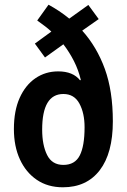

<svg xmlns="http://www.w3.org/2000/svg" viewBox="-20 -785 538 815"><path d="M186 -765Q208 -753 230 -738.5Q252 -724 274 -706L355 -764L399 -704L329 -655Q391 -586 425 -492.5Q459 -399 459 -270Q459 -135 403.5 -62.5Q348 10 247 10Q183 10 136.5 -21.5Q90 -53 64.5 -108.5Q39 -164 39 -237Q39 -315 63.5 -369.5Q88 -424 130.5 -453Q173 -482 227 -482Q290 -482 320 -444L323 -446Q313 -488 294 -525.5Q275 -563 249 -597L171 -541L128 -600L198 -651Q184 -664 168.5 -675.5Q153 -687 138 -698ZM249 -386Q159 -386 159 -235Q159 -169 180 -127Q201 -85 249 -85Q298 -85 318.5 -125Q339 -165 339 -245Q339 -305 317 -345.5Q295 -386 249 -386Z"/></svg>

Font: Avrile Sans Condensed SemiBold
Style: Regular
Weight: 600
Width: 3
Designer: Monotype Design Team
Foundry: Monotype Imaging Inc.
Version: Version 2.001;September 10, 2019;FontCreator 11.5.0.2425 64-